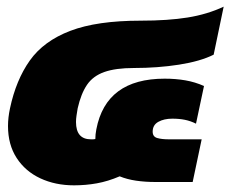

<svg xmlns="http://www.w3.org/2000/svg" viewBox="-20 -546 691 576"><path d="M202 10Q146 10 101 -11Q56 -32 30 -72Q4 -112 4 -168Q4 -193 10 -221Q28 -306 69.5 -364.5Q111 -423 191 -453.5Q271 -484 402 -484Q484 -484 543 -493.5Q602 -503 651 -526L621 -382Q581 -362 517 -352Q453 -342 382 -342Q327 -342 293 -330Q259 -318 241 -291.5Q223 -265 213 -221Q211 -209 209.5 -199Q208 -189 208 -180Q208 -128 253 -128Q255 -128 258.5 -128Q262 -128 266 -129Q266 -143 269 -158Q298 -310 474 -310Q507 -310 536 -305Q565 -300 592 -288L568 -175Q552 -183 535 -186.5Q518 -190 497 -190Q472 -190 455 -180.5Q438 -171 438 -151Q438 -136 451.5 -132Q465 -128 487 -128H585L558 0H446Q415 0 388 -4Q361 -8 339 -17Q304 -2 270.5 4Q237 10 202 10Z"/></svg>

Font: Kanit ExtraBold
Style: Italic
Weight: 800
Italic angle: -12°
Designer: Katatrad Team
Foundry: CadsonDemak
Version: Version 2.000; ttfautohint (v1.8.3)